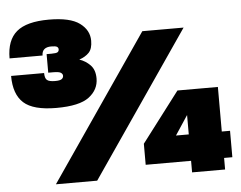

<svg xmlns="http://www.w3.org/2000/svg" viewBox="-54 -861 1164 927"><g transform="rotate(-5 527.5 -397.5)"><path d="M215 -367Q103 -367 56.5 -409Q10 -451 10 -540H170Q170 -515 180.5 -506Q191 -497 220 -497Q243 -497 251.5 -503Q260 -509 260 -519Q260 -528 251 -534Q242 -540 214 -540H190V-630H214Q237 -630 243.5 -634.5Q250 -639 250 -648Q250 -656 243.5 -660.5Q237 -665 215 -665Q193 -665 181.5 -655Q170 -645 170 -625H10Q10 -713 58.5 -754Q107 -795 215 -795Q318 -795 364 -761Q410 -727 410 -676Q410 -637 392.5 -618.5Q375 -600 345 -590Q375 -580 397.5 -557Q420 -534 420 -492Q420 -438 373.5 -402.5Q327 -367 215 -367ZM180 0 660 -700H860L380 0ZM840 0V-56H620V-158L804 -400H1000V-184H1040V-56H1000V0ZM778 -184H840V-278Z"/></g></svg>

Font: Golos Text Black
Style: Regular
Weight: 900
Designer: A.Korolkova, Vitaly Kuzmin
Foundry: ParaType Ltd
Version: Version 2.004